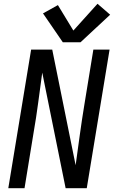

<svg xmlns="http://www.w3.org/2000/svg" viewBox="-20 -998 616 1018"><path d="M24 0H110L158 -294Q172 -374 182.5 -453.5Q193 -533 204 -613L328 0H440L561 -735H475L427 -441Q414 -362 403 -282Q392 -202 381 -122L257 -735H145ZM313 -774H407L564 -920L497 -978L369 -836L287 -971L208 -927Z"/></svg>

Font: Iosevka Sparkle
Style: Italic
Weight: 400
Italic angle: -9°
Designer: Belleve Invis
Foundry: Belleve Invis
Version: Version 4.5.0; ttfautohint (v1.8.3)